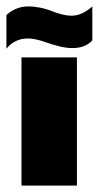

<svg xmlns="http://www.w3.org/2000/svg" viewBox="-43 -579 308 599"><path d="M24 0V-400H197V0ZM-23 -427V-532Q6 -559 46 -559Q63 -559 83 -555Q103 -551 125 -542Q157 -530 180 -530Q213 -530 245 -559V-453Q223 -429 183 -429Q164 -429 142 -434.5Q120 -440 97 -448Q66 -459 44 -459Q3 -459 -23 -427Z"/></svg>

Font: Tac One
Style: Regular
Weight: 400
Designer: Oluseyi Olusanya, David Udoh, Eyiyemi Adegbite, Mirko Velimirović
Version: Version 1.003; ttfautohint (v1.8.4.7-5d5b)